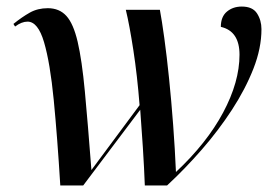

<svg xmlns="http://www.w3.org/2000/svg" viewBox="-20 -566 845 586"><path d="M164 0Q155 -148 144 -261Q133 -374 114.5 -437Q96 -500 64 -500Q46 -500 26 -485L21 -493Q47 -514 71 -527.5Q95 -541 126 -541Q161 -541 182.5 -517.5Q204 -494 217 -438.5Q230 -383 239 -287Q248 -191 259 -47L406 -245Q399 -335 387 -413Q375 -491 364 -536H468Q474 -504 481.5 -449.5Q489 -395 496 -326.5Q503 -258 508.5 -184.5Q514 -111 517 -41Q611 -129 661 -222.5Q711 -316 711 -399Q711 -471 654 -484Q654 -515 672.5 -530.5Q691 -546 718 -546Q751 -546 764.5 -525Q778 -504 778 -477Q778 -419 753.5 -356.5Q729 -294 688 -231Q647 -168 595.5 -109Q544 -50 490 0H422Q420 -53 416 -116.5Q412 -180 408 -231L234 0Z"/></svg>

Font: Noto Serif Display Medium
Style: Italic
Weight: 500
Italic angle: -12°
Designer: Monotype Design Team
Foundry: Monotype Imaging Inc.
Version: Version 2.009